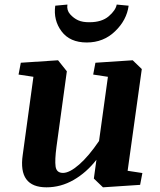

<svg xmlns="http://www.w3.org/2000/svg" viewBox="-20 -802 696 833"><path d="M181.6 10.7Q58.1 10.7 78.6 -129.9L125 -468.8L60.5 -478.5L70.3 -529.8L231.9 -540.5L270 -492.7L225.1 -165.5Q217.3 -107.4 221.2 -79.6Q225.1 -51.8 253.4 -51.8Q281.7 -51.8 323.2 -87.9Q364.7 -124 409.7 -190.4L448.2 -468.8L384.3 -478.5L394 -529.8L555.7 -540.5L595.2 -502.4L533.7 -61L597.7 -51.3L587.9 0L426.8 10.7L387.2 -27.3L398.4 -108.9Q355.5 -53.7 299.8 -21.5Q244.1 10.7 181.6 10.7ZM219.7 -777.3 272.5 -782.2Q268.6 -757.8 284.2 -740.2Q299.8 -722.7 319.3 -713.9Q338.9 -705.1 368.7 -705.6Q421.4 -705.6 451.7 -731.4Q481.9 -757.3 486.3 -782.2L538.1 -777.3Q529.8 -714.8 479.5 -666.5Q429.2 -617.7 356.4 -617.7Q283.2 -617.7 247.1 -666Q210.9 -714.4 219.7 -777.3Z"/></svg>

Font: NoticiaText-BoldItalic
Style: Bold Italic
Weight: 700
Italic angle: -8°
Designer: JM Sole
Foundry: JM Sole
Version: Version 1.003